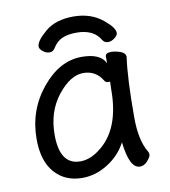

<svg xmlns="http://www.w3.org/2000/svg" viewBox="-79 -738 733 830"><g transform="rotate(-10 287.5 -323.0)"><path d="M220 -48Q262 -48 303 -79Q405 -153 405 -330L406 -365H397Q388 -365 383 -372Q354 -422 298 -422Q241 -422 185.5 -352Q130 -282 130 -180Q130 -48 220 -48ZM217 24Q141 24 95.5 -27.5Q50 -79 50 -175Q50 -302 128 -397Q206 -492 303 -492Q385 -492 407 -446V-475Q407 -491 432 -491Q452 -491 473.5 -483Q495 -475 495 -458Q482 -368 482 -195Q482 -92 516 -38Q519 -32 519 -25Q519 -16 504 1.5Q489 19 470 19Q424 19 411 -98Q383 -44 329 -10Q275 24 217 24ZM428 -535Q412 -535 404 -548Q375 -599 299 -599Q262 -599 236.5 -588Q211 -577 194 -548Q186 -535 171 -535Q156 -535 142 -546Q128 -557 128 -568Q128 -592 174 -631Q220 -670 298 -670Q375 -670 427 -627Q471 -591 471 -568Q471 -557 456.5 -546Q442 -535 428 -535Z"/></g></svg>

Font: LXGW WenKai Lite
Style: Bold
Weight: 700
Designer: LXGW / Fontworks Inc.
Foundry: LXGW / Fontworks Inc.
Version: Version 1.330;April 28, 2024